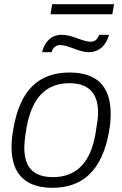

<svg xmlns="http://www.w3.org/2000/svg" viewBox="-20 -884 584 916"><path d="M221 -816H516L524 -864H229ZM181 -635H226C231 -653 243 -669 267 -669C308 -669 355 -635 404 -635C455 -635 488 -671 500 -718H453C447 -701 436 -685 414 -685C372 -685 326 -718 275 -718C222 -718 192 -682 181 -635ZM231 12C374 12 467 -71 500 -255C506 -287 508 -315 508 -341C508 -476 439 -538 312 -538C168 -538 76 -458 44 -271C38 -238 35 -209 35 -183C35 -50 105 12 231 12ZM233 -39C145 -39 96 -80 96 -179C96 -199 98 -223 107 -277C134 -426 206 -487 311 -487C397 -487 448 -445 448 -347C448 -326 445 -302 436 -249C412 -100 337 -39 233 -39Z"/></svg>

Font: Archivo ExtraLight
Style: Italic
Weight: 200
Italic angle: -10°
Designer: Hector Gatti
Foundry: Omnibus-Type
Version: Version 2.001